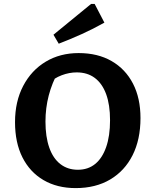

<svg xmlns="http://www.w3.org/2000/svg" viewBox="-20 -952 781 984"><path d="M368 12Q273 12 203 -29Q133 -70 95 -145.5Q57 -221 57 -326Q57 -432 99 -512Q141 -592 214.5 -636Q288 -680 383 -680Q481 -680 552 -639Q623 -598 661.5 -523.5Q700 -449 700 -347Q700 -237 659.5 -156.5Q619 -76 544.5 -32Q470 12 368 12ZM379 -82Q431 -82 467.5 -111.5Q504 -141 524 -198Q544 -255 544 -336Q544 -415 524 -469.5Q504 -524 466 -552.5Q428 -581 373 -581Q335 -581 296.5 -566.5Q258 -552 223 -521L280 -587Q213 -467 213 -329Q213 -251 232.5 -195.5Q252 -140 289.5 -111Q327 -82 379 -82ZM281 -728 254 -774 447 -932H465L515 -836Q458 -804 399.5 -777.5Q341 -751 281 -728Z"/></svg>

Font: Piazzolla Thin ExtraBold
Style: Regular
Weight: 800
Version: Version 2.005